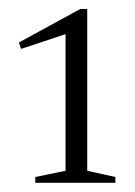

<svg xmlns="http://www.w3.org/2000/svg" viewBox="-20 -692 292 416"><path d="M122 -322V-618L25.5 -586L21 -600L154 -672.5H169V-322L230 -308.5V-296H56.5V-308.5Z"/></svg>

Font: Newsreader Text Light
Style: Regular
Weight: 300
Designer: Hugues Gentile
Foundry: Production Type
Version: Version 1.001